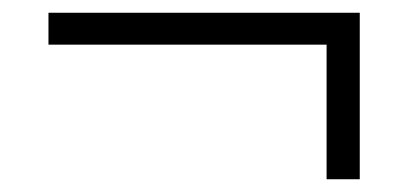

<svg xmlns="http://www.w3.org/2000/svg" viewBox="-20 -434 640 301"><path d="M492 -153V-364H56V-414H544V-153Z"/></svg>

Font: Nunito Sans Light
Style: Regular
Weight: 300
Designer: Vernon Adams
Foundry: Vernon Adams
Version: Version 3.101; ttfautohint (v1.8.4.7-5d5b);gftools[0.9.27]